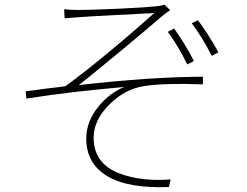

<svg xmlns="http://www.w3.org/2000/svg" viewBox="-20 -766 1040 808"><path d="M250 -727Q276 -724 314 -724Q352 -724 471 -729Q597 -735 633 -739Q655 -741 673 -746L696 -723Q692 -720 683 -714Q674 -708 668 -703Q602 -646 496 -558Q375 -458 312 -408Q621 -443 834 -443V-411Q673 -417 588 -404Q508 -392 443 -329Q374 -262 374 -186Q374 -105 435 -61Q480 -29 564 -15Q630 -5 698 -11L691 21Q520 28 431 -25Q343 -78 343 -183Q343 -257 398 -322Q444 -376 503 -400Q394 -390 303 -380Q184 -366 91 -351L88 -382Q119 -385 173 -393L216 -398Q239 -401 255 -403Q337 -462 466 -570Q513 -609 562 -652Q598 -683 629 -711Q614 -710 567 -708Q548 -707 521 -705L472 -703Q339 -696 316 -694L252 -689ZM813 -681Q832 -656 855 -620Q881 -580 899 -546L871 -531Q831 -610 787 -668ZM713 -646Q723 -631 732 -618Q744 -600 754 -584Q780 -542 796 -509L768 -495Q730 -573 686 -632Z"/></svg>

Font: Noto Sans CJK TC Thin
Style: Regular
Weight: 250
Designer: Ryoko NISHIZUKA ???? (kana & ideographs); Paul D. Hunt (Latin, Greek & Cyrillic); Wenlong ZHANG ??? (bopomofo); Sandoll 
Foundry: Adobe Systems Incorporated
Version: Version 1.004 January 19, 2016